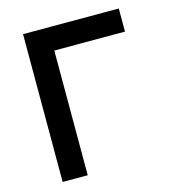

<svg xmlns="http://www.w3.org/2000/svg" viewBox="-104 -782 794 870"><g transform="rotate(-15 293.0 -346.5)"><path d="M83 0V-693.4H532.2V-585H200.7V0Z"/></g></svg>

Font: Cascadia Mono NF SemiBold
Style: Regular
Weight: 600
Monospace: yes
Designer: Aaron Bell
Foundry: Saja Typeworks
Version: Version 2404.023; ttfautohint (v1.8.4)